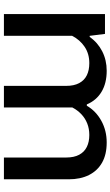

<svg xmlns="http://www.w3.org/2000/svg" viewBox="193 -772 578 1005"><g transform="rotate(90 482.5 -269.0)"><path d="M53 0V-529H157L167 -449H173Q202 -491 248 -514.5Q294 -538 350 -538Q415 -538 460 -511Q505 -484 526 -434H533Q561 -482 612 -510Q663 -538 725 -538Q788 -538 830.5 -514Q873 -490 895.5 -445.5Q918 -401 918 -339V0H804V-326Q804 -367 789.5 -394Q775 -421 748.5 -434Q722 -447 686 -447Q653 -447 625.5 -436Q598 -425 577 -405Q556 -385 542 -358Q542 -351 542 -344.5Q542 -338 542 -331V0H429V-326Q429 -367 414.5 -394Q400 -421 373.5 -434Q347 -447 310 -447Q261 -447 224.5 -422.5Q188 -398 167 -357V0Z"/></g></svg>

Font: Hubot Sans Medium
Style: Regular
Weight: 500
Designer: Deni Anggara
Foundry: GitHub, Inc., Subsidiary of Microsoft Corporation
Version: Version 2.000